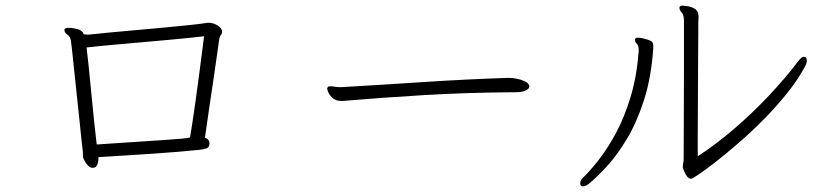

<svg xmlns="http://www.w3.org/2000/svg" viewBox="-20 -656 2980 683"><path d="M725 -145Q725 -132 715 -128.5Q705 -125 689 -123Q661 -120 613.5 -116Q566 -112 512.5 -108.5Q459 -105 410 -102Q361 -99 330 -97V-92Q330 -79 325.5 -69Q321 -59 310 -59Q301 -59 293.5 -66.5Q286 -74 281.5 -83Q277 -92 276 -94Q275 -97 275 -106.5Q275 -116 274 -123Q273 -128 270 -157.5Q267 -187 262.5 -230Q258 -273 253 -320Q248 -367 243.5 -409.5Q239 -452 236 -480.5Q233 -509 232 -513Q229 -527 219 -533.5Q209 -540 209 -550Q210 -557 224 -557Q238 -557 255.5 -552.5Q273 -548 278 -534Q283 -533 287.5 -533Q292 -533 297 -533Q324 -536 366.5 -540Q409 -544 459.5 -548.5Q510 -553 559.5 -557.5Q609 -562 651.5 -566.5Q694 -571 719 -575H723Q738 -575 754 -565.5Q770 -556 770 -542Q770 -538 767 -533Q762 -528 760 -517Q751 -452 741 -384.5Q731 -317 722.5 -260Q714 -203 709 -166Q724 -161 725 -148ZM656 -167Q662 -201 674 -285Q686 -369 706 -527Q653 -521 594 -515.5Q535 -510 477 -505Q419 -500 370 -495.5Q321 -491 288 -487Q291 -464 295.5 -419.5Q300 -375 305 -323Q310 -271 315 -222.5Q320 -174 324 -142Q351 -144 390.5 -146.5Q430 -149 474 -152Q518 -155 557.5 -157.5Q597 -160 624 -162.5Q651 -165 656 -167Z M1790 -379Q1802 -379 1818 -376Q1834 -373 1846.5 -367Q1859 -361 1862 -353Q1862 -352 1862.5 -351.5Q1863 -351 1863 -349Q1863 -339 1848.5 -333.5Q1834 -328 1821 -328Q1641 -327 1485 -317.5Q1329 -308 1213 -298Q1207 -297 1202.5 -297Q1198 -297 1193 -297Q1176 -297 1165 -306Q1154 -315 1149 -325.5Q1144 -336 1144 -340Q1144 -346 1149 -348Q1151 -349 1155 -349Q1162 -349 1171 -347.5Q1180 -346 1190 -346H1194Q1334 -354 1484.5 -364Q1635 -374 1787 -379Z M2409 -64Q2409 -71 2410.5 -77Q2412 -83 2412 -90Q2412 -162 2412.5 -238Q2413 -314 2413 -384Q2413 -454 2413 -506.5Q2413 -559 2413 -583Q2413 -603 2405 -611.5Q2397 -620 2397 -628V-629Q2397 -636 2409 -636Q2412 -636 2426 -634Q2440 -632 2452.5 -624Q2465 -616 2465 -596Q2465 -592 2464.5 -586.5Q2464 -581 2464 -574Q2464 -568 2464 -538.5Q2464 -509 2463.5 -464Q2463 -419 2463 -367Q2463 -315 2462.5 -263.5Q2462 -212 2462 -169Q2462 -126 2462 -100Q2524 -140 2589 -195.5Q2654 -251 2714 -314.5Q2774 -378 2820 -439Q2831 -454 2840 -454Q2850 -454 2850 -440Q2850 -432 2845 -422Q2819 -373 2780 -324.5Q2741 -276 2696.5 -231Q2652 -186 2608 -148Q2564 -110 2527 -81Q2490 -52 2466 -36Q2442 -20 2439 -20Q2430 -20 2423.5 -29Q2417 -38 2413 -48.5Q2409 -59 2409 -61ZM2304 -486Q2297 -382 2271.5 -302Q2246 -222 2211 -163.5Q2176 -105 2139.5 -65Q2103 -25 2073 -1Q2062 7 2054 7Q2044 7 2044 -4Q2044 -15 2054 -24Q2079 -48 2110 -87.5Q2141 -127 2171 -182.5Q2201 -238 2223 -310.5Q2245 -383 2252 -473V-477Q2252 -494 2245.5 -500Q2239 -506 2239 -513Q2239 -517 2240 -519Q2242 -522 2249 -522Q2257 -522 2267.5 -519.5Q2278 -517 2284 -515Q2294 -512 2299 -507.5Q2304 -503 2304 -492Z"/></svg>

Font: Moon Stars Kai T Light
Style: Regular
Weight: 300
Designer: GuiWonder
Version: Version 1.101